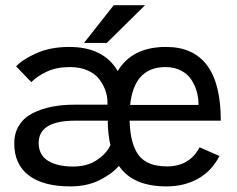

<svg xmlns="http://www.w3.org/2000/svg" viewBox="-20 -688 890 720"><path d="M295 -527 406.5 -668.5H524L380.5 -527ZM253.5 -63.5Q307 -63.5 343.5 -88Q380 -112.5 394 -143.5Q384.5 -185 384 -235.5H262.5Q125 -235.5 125 -152Q125 -107 160 -85.2Q195 -63.5 253.5 -63.5ZM600.5 -436.5Q483 -436.5 468 -294.5H724.5Q724.5 -319.5 718.2 -343Q712 -366.5 698.2 -388.2Q684.5 -410 659.2 -423.2Q634 -436.5 600.5 -436.5ZM33.5 -150Q33.5 -189.5 52 -218.5Q70.5 -247.5 103 -263.8Q135.5 -280 174.8 -287.8Q214 -295.5 260.5 -295.5H383V-304.5Q383 -326.5 375.5 -348Q368 -369.5 352.8 -390.2Q337.5 -411 308.8 -423.8Q280 -436.5 242.5 -436.5Q191.5 -436.5 155.2 -419.2Q119 -402 97.5 -380L40.5 -439Q64 -465 116.8 -488.5Q169.5 -512 240 -512Q368.5 -512 421.5 -421.5Q475.5 -512 602.5 -512Q808 -512 808 -235.5H466Q468.5 -147.5 500.2 -105.8Q532 -64 606.5 -64Q690.5 -64 728.5 -135.5L803 -103Q773.5 -46 722 -17.5Q670.5 11 604.5 11Q478 11 426 -66Q399 -35 352.5 -12Q306 11 243.5 11Q142.5 11 88 -30.2Q33.5 -71.5 33.5 -150Z"/></svg>

Font: League Mono Wide
Style: Regular
Weight: 400
Width: 8
Designer: Tyler Finck
Foundry: The League of Moveable Type / Tyler Finck
Version: Version 2.210